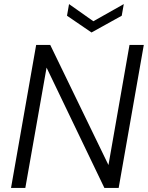

<svg xmlns="http://www.w3.org/2000/svg" viewBox="-20 -920 724 940"><path d="M34 0 157 -700H226L511 -112L614 -700H684L561 0H491L208 -589L104 0ZM586 -900 576 -843 428 -761 308 -843 318 -900 437 -816Z"/></svg>

Font: DM Sans 18pt Light
Style: Italic
Weight: 300
Italic angle: -10°
Designer: Colophon Foundry, Jonny Pinhorn
Foundry: Colophon Foundry
Version: Version 4.004;gftools[0.9.30]